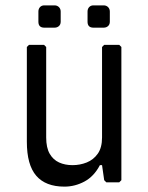

<svg xmlns="http://www.w3.org/2000/svg" viewBox="-20 -679 552 715"><path d="M424 -512 432 -504V-8L424 0H376L368 -8L360 -64H352Q330 -22 294.5 -3Q259 16 220 16Q150 16 115 -24.5Q80 -65 80 -151V-504L88 -512H144L152 -504V-167Q152 -129 165 -106.5Q178 -84 200 -74Q222 -64 250 -64Q278 -64 303 -74Q328 -84 344 -106.5Q360 -129 360 -167V-504L368 -512ZM328 -576Q306 -576 306 -598V-636Q306 -646 312 -652.5Q318 -659 328 -659H366Q376 -659 382.5 -652.5Q389 -646 389 -636V-598Q389 -588 382.5 -582Q376 -576 366 -576ZM145 -576Q123 -576 123 -598V-636Q123 -646 129 -652.5Q135 -659 145 -659H183Q193 -659 199.5 -652.5Q206 -646 206 -636V-598Q206 -588 199.5 -582Q193 -576 183 -576Z"/></svg>

Font: Hasubi Mono
Style: Regular
Weight: 400
Designer: Eli Heuer
Foundry: Eli Heuer
Version: Version 1.000